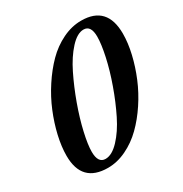

<svg xmlns="http://www.w3.org/2000/svg" viewBox="-156 -770 855 897"><g transform="rotate(-30 272.0 -321.5)"><path d="M171.4 7.8Q30.8 7.8 30.8 -137.7Q30.8 -186.5 43.9 -243.7Q57.1 -300.8 80.6 -357.7Q104 -414.6 138.7 -467.5Q173.3 -520.5 213.6 -561.3Q253.9 -602.1 304 -626.5Q354 -650.9 405.3 -650.9Q544.4 -650.9 544.4 -501Q544.4 -451.2 531 -393.8Q517.6 -336.4 494.1 -280Q470.7 -223.6 436 -171.4Q401.4 -119.1 361.1 -79.6Q320.8 -40 271.2 -16.1Q221.7 7.8 171.4 7.8ZM182.1 -34.2Q217.3 -34.2 255.6 -75Q293.9 -115.7 324.7 -178Q355.5 -240.2 380.6 -310.8Q405.8 -381.3 419.7 -445.3Q433.6 -509.3 433.6 -548.8Q433.6 -609.4 394 -609.4Q359.9 -609.4 322 -568.1Q284.2 -526.9 253.2 -463.9Q222.2 -400.9 196.5 -330.1Q170.9 -259.3 156.5 -196Q142.1 -132.8 142.1 -95.2Q142.1 -34.2 182.1 -34.2Z"/></g></svg>

Font: Elstob 18pt
Style: Bold Italic
Weight: 700
Italic angle: -20°
Designer: Peter S. Baker
Version: Version 1.015